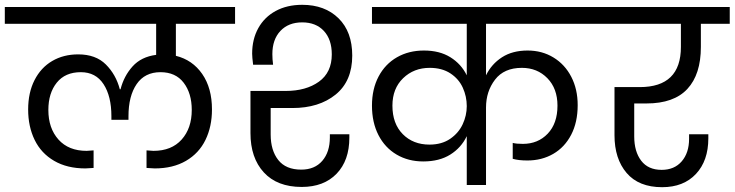

<svg xmlns="http://www.w3.org/2000/svg" viewBox="-47 -769 3053 798"><path d="M684 -670V-537Q753 -520 793.5 -461.5Q834 -403 834 -314Q834 -243 807 -187.5Q780 -132 726 -100.5Q672 -69 596 -69Q588 -69 562 -71V-144Q584 -142 591 -142Q666 -142 708 -189Q750 -236 750 -312Q750 -381 716.5 -425Q683 -469 620 -469Q555 -469 521 -419.5Q487 -370 487 -286V-271H416V-286Q416 -369 383.5 -419Q351 -469 289 -469Q224 -469 189 -425.5Q154 -382 154 -312Q154 -236 196 -189Q238 -142 313 -142Q322 -142 342 -144V-71Q316 -69 308 -69Q232 -69 178 -100.5Q124 -132 97 -187.5Q70 -243 70 -314Q70 -384 96.5 -436Q123 -488 170 -515.5Q217 -543 278 -543Q351 -543 393 -501Q435 -459 451 -398H454Q468 -453 504 -493Q540 -533 602 -541V-670H-27V-740H930V-670Z M1078 -320V-210Q1078 -144 1109.5 -104Q1141 -64 1205 -64Q1261 -64 1292.5 -100.5Q1324 -137 1324 -198V-211H1405V-197Q1405 -102 1352 -47Q1299 8 1207 8Q1105 8 1049.5 -52.5Q994 -113 994 -216V-391H1140Q1225 -391 1278.5 -429.5Q1332 -468 1332 -543Q1332 -605 1299 -640.5Q1266 -676 1209 -676Q1152 -676 1118.5 -640.5Q1085 -605 1085 -544Q1085 -523 1088 -500H1005Q1001 -532 1001 -546Q1001 -606 1026.5 -652Q1052 -698 1099 -723.5Q1146 -749 1209 -749Q1303 -749 1360 -693Q1417 -637 1417 -538Q1417 -432 1348 -376Q1279 -320 1168 -320ZM1973 -670V-456Q1996 -503 2039.5 -531Q2083 -559 2146 -559Q2206 -559 2253.5 -530Q2301 -501 2327.5 -449.5Q2354 -398 2354 -332Q2354 -261 2327 -209Q2300 -157 2252.5 -129.5Q2205 -102 2145 -102Q2108 -102 2084 -109V-175Q2099 -171 2126 -171Q2189 -171 2229.5 -213.5Q2270 -256 2270 -330Q2270 -401 2228 -444Q2186 -487 2122 -487Q2048 -487 2010.5 -438Q1973 -389 1973 -322V0H1893V-203Q1870 -155 1824.5 -126.5Q1779 -98 1712 -98Q1650 -98 1601.5 -126.5Q1553 -155 1526 -207.5Q1499 -260 1499 -330Q1499 -399 1526.5 -451Q1554 -503 1603 -531Q1652 -559 1715 -559Q1780 -559 1825 -531Q1870 -503 1893 -456V-670H1499V-740H2451V-670ZM1738 -168Q1789 -168 1824 -192Q1859 -216 1876 -252.5Q1893 -289 1893 -328Q1893 -368 1876.5 -404.5Q1860 -441 1825 -464Q1790 -487 1739 -487Q1673 -487 1628.5 -444Q1584 -401 1584 -330Q1584 -255 1627 -211.5Q1670 -168 1738 -168Z M2589 -339V-202Q2589 -139 2618 -101Q2647 -63 2703 -63Q2756 -63 2786.5 -98.5Q2817 -134 2817 -192V-211H2897V-194Q2897 -101 2845.5 -46Q2794 9 2705 9Q2608 9 2557.5 -50Q2507 -109 2507 -207V-407H2612Q2783 -407 2783 -574V-670H2397V-740H2986V-670H2866V-574Q2866 -460 2810 -399.5Q2754 -339 2640 -339Z"/></svg>

Font: MSTAGE
Style: Regular
Weight: 400
Designer: Ninad Kale (Devanagari), Jonny Pinhorn (Latin)
Foundry: Indian Type Foundry
Version: 4.004